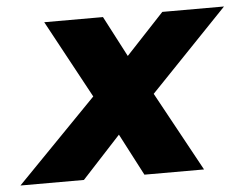

<svg xmlns="http://www.w3.org/2000/svg" viewBox="-104 -595 825 648"><g transform="rotate(-5 308.5 -271.0)"><path d="M415 -269 562 0H360L286 -142L155 0H-60L211 -278L68 -542H267L339 -404L468 -542H677Z"/></g></svg>

Font: Montserrat Alternates ExtraBold
Style: Italic
Weight: 800
Italic angle: -11.3°
Designer: Julieta Ulanovsky
Foundry: Julieta Ulanovsky
Version: Version 7.200